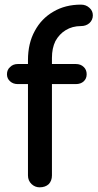

<svg xmlns="http://www.w3.org/2000/svg" viewBox="-20 -801 417 821"><path d="M149.4 0Q129.9 0 115.2 -13.7Q99.6 -28.3 99.6 -50.8Q99.6 -215.8 99.6 -543.9Q99.6 -616.2 128.9 -668.9Q157.2 -721.7 208 -751Q258.8 -781.2 326.2 -781.2Q347.7 -781.2 362.3 -767.6Q377 -754.9 377 -735.4Q377 -715.8 362.3 -702.1Q347.7 -689.5 326.2 -689.5Q289.1 -689.5 260.7 -671.9Q233.4 -655.3 216.8 -625Q202.1 -594.7 202.1 -553.7Q202.1 -386.7 202.1 -50.8Q202.1 -28.3 188.5 -13.7Q173.8 0 149.4 0ZM56.6 -441.4Q36.1 -441.4 23.4 -453.1Q9.8 -464.8 9.8 -483.4Q9.8 -502.9 23.4 -514.6Q36.1 -527.3 56.6 -527.3Q139.6 -527.3 303.7 -527.3Q325.2 -527.3 337.9 -514.6Q350.6 -502.9 350.6 -483.4Q350.6 -464.8 337.9 -453.1Q325.2 -441.4 303.7 -441.4Q221.7 -441.4 56.6 -441.4Z"/></svg>

Font: Abed
Style: Bold
Weight: 700
Designer: Johan Aakerlund
Version: Version 3.105